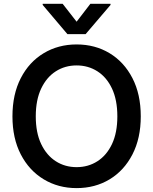

<svg xmlns="http://www.w3.org/2000/svg" viewBox="-20 -970 799 1001"><path d="M379.4 10.7Q283.7 10.7 207.8 -35.2Q131.8 -81.1 88.4 -165Q44.9 -249 44.9 -363.3Q44.9 -478.5 88.4 -562.7Q131.8 -647 207.8 -692.6Q283.7 -738.3 379.4 -738.3Q475.6 -738.3 551.3 -692.6Q627 -647 670.4 -562.7Q713.9 -478.5 713.9 -363.3Q713.9 -249 670.4 -164.8Q627 -80.6 551.3 -34.9Q475.6 10.7 379.4 10.7ZM379.4 -98.6Q439.9 -98.6 488 -129.4Q536.1 -160.2 564 -219.2Q591.8 -278.3 591.8 -363.3Q591.8 -448.7 564 -508.1Q536.1 -567.4 488 -598.1Q439.9 -628.9 379.4 -628.9Q318.8 -628.9 270.8 -598.1Q222.7 -567.4 194.6 -508.1Q166.5 -448.7 166.5 -363.3Q166.5 -278.3 194.6 -219.2Q222.7 -160.2 270.8 -129.4Q318.8 -98.6 379.4 -98.6ZM306.6 -950.2 379.4 -856.9 451.2 -950.2H556.2V-944.3L426.3 -792H331.5L202.6 -944.3V-950.2Z"/></svg>

Font: Inter Cardless Tabular Medium
Style: Regular
Weight: 500
Designer: Rasmus Andersson
Foundry: rsms
Version: Version 4.000;git-4fc901f